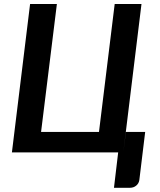

<svg xmlns="http://www.w3.org/2000/svg" viewBox="-20 -742 777 935"><path d="M38 0H555.5L535 172.5H612.5C624.5 172.5 634.8 169 643.2 162C651.8 155 656.8 146 658.5 135L687 -99.5H593L580.5 0L669 -722.5H538.5L462 -99.5H180L257 -722.5H126.5Z"/></svg>

Font: Lato
Style: Bold Italic
Weight: 700
Italic angle: -7°
Designer: Lukasz Dziedzic
Foundry: tyPoland Lukasz Dziedzic
Version: Version 2.007; 2014-02-27